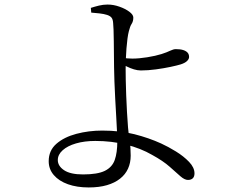

<svg xmlns="http://www.w3.org/2000/svg" viewBox="-20 -791 1040 848"><path d="M383 -735.3 381.2 -756.2Q398.2 -761.7 417 -766.3Q435.7 -770.9 455.4 -770.9Q481 -770.9 507.3 -761.6Q533.7 -752.4 551.2 -739.2Q568.8 -726.1 568.8 -713.6Q568.8 -697 561.7 -686.1Q554.5 -675.3 549.1 -653.2Q545.7 -640.5 543 -620.4Q540.4 -600.2 538.5 -576.7Q536.6 -553.1 535.8 -529.8Q534.9 -506.4 534.9 -486.4Q534.9 -469.2 535.4 -438.3Q535.9 -407.5 537.4 -369.9Q538.9 -332.2 540.9 -295.5Q542.9 -258.7 545.4 -228.8Q548.8 -192.1 553 -165.8Q557.2 -139.5 557.2 -103.4Q557.2 -72 545.5 -46.3Q533.9 -20.5 510.3 -1.9Q486.7 16.8 452.3 26.8Q417.9 36.9 371.7 36.9Q320 36.9 280.2 22.8Q240.4 8.6 217.8 -17.6Q195.1 -43.7 195.1 -79.1Q195.1 -126.3 229.1 -155.9Q263 -185.5 317.4 -199.9Q371.8 -214.3 431.5 -214.3Q510.4 -214.3 573.9 -198.2Q637.5 -182 691.7 -157.3Q723 -143 757.1 -122Q791.3 -100.9 815.1 -76Q839 -51 839 -25.3Q839 -10.8 831.5 -3.6Q824 3.7 810.1 3.7Q795.3 3.7 776.8 -12.5Q758.3 -28.8 729.3 -54.6Q700.4 -80.3 652.2 -106.7Q601.4 -136.1 537.3 -152.3Q473.2 -168.5 401 -168.5Q353.2 -168.5 315.7 -157.6Q278.2 -146.7 256.8 -127.4Q235.3 -108.2 235.3 -84Q235.3 -57.8 263.1 -39.2Q290.9 -20.6 346.9 -20.6Q410.7 -20.6 443.1 -36.5Q475.5 -52.5 486.8 -84.6Q498.1 -116.7 498.1 -166.5Q498.1 -179.8 496.8 -209.1Q495.5 -238.3 493.3 -276Q491.1 -313.8 488.9 -354.1Q486.8 -394.5 485.4 -431Q484 -467.5 483.8 -493Q483.5 -517.5 483.2 -548.1Q482.9 -578.7 482.6 -607.9Q482.3 -637.2 481.5 -659.5Q480.7 -681.8 479.7 -688.9Q478.7 -705.3 472.7 -712.9Q466.7 -720.5 453.1 -725.1Q438.2 -729.8 419.5 -731.8Q400.7 -733.9 383 -735.3ZM515 -536.2Q528.6 -534.2 542.5 -533.2Q556.4 -532.2 564.6 -532.2Q593.5 -532.2 630.4 -538.1Q667.3 -544 693.5 -552.3Q717.6 -560.1 731.8 -567.1Q746 -574 756.9 -574Q776.7 -574 789.6 -569.8Q802.4 -565.6 808.8 -558.2Q815.1 -550.8 815.1 -539.4Q815.1 -530.3 806.2 -521.6Q797.4 -512.9 778.3 -506.7Q762.8 -501.9 733.2 -495.6Q703.7 -489.3 668.7 -484.6Q633.6 -479.8 602.2 -479.8Q587.5 -479.8 571.2 -484.8Q554.9 -489.8 540.3 -497.1Q525.7 -504.4 515.4 -510.4Z"/></svg>

Font: Noto Serif HK
Style: Regular
Weight: 200
Designer: Ryoko NISHIZUKA 西塚涼子 (kana & ideographs); Frank Grießhammer (Latin, Greek & Cyrillic); Wenlong ZHANG 张文龙 (bopomofo); San
Foundry: Adobe
Version: Version 2.001;hotconv 1.1.0;makeotfexe 2.6.0